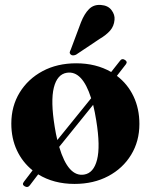

<svg xmlns="http://www.w3.org/2000/svg" viewBox="-20 -728 601 772"><path d="M80 21.5Q67 14.5 76 3L111 -43Q70.5 -75.5 48 -123.5Q25.5 -171.5 25.5 -231Q25.5 -301 59 -355.8Q92.5 -410.5 151.2 -442Q210 -473.5 286.5 -473.5Q366 -473.5 427 -438.5L462.5 -483.5Q470 -494.5 481.5 -487.5Q494 -480.5 486.5 -470L450 -423Q493 -390.5 516.8 -340.8Q540.5 -291 540.5 -229.5Q540.5 -160 507.2 -105.5Q474 -51 415.2 -19.8Q356.5 11.5 279.5 11.5Q196 11.5 133.5 -27L100 17Q92 28 80 21.5ZM200 -218Q204.5 -189.5 210.5 -165L346.5 -333Q311 -445 249 -435.5Q210 -429.5 196.5 -375.8Q183 -322 200 -218ZM318 -26Q356.5 -32 370.2 -85.5Q384 -139 367 -243.5Q361.5 -278 354.5 -306.5L218 -137.5Q254 -16 318 -26ZM305.5 -638Q319 -672.5 338 -691.5Q357 -710.5 386 -708Q414.5 -706 428.5 -687.2Q442.5 -668.5 440.5 -648.5Q438.5 -623 422.8 -605Q407 -587 380.5 -571.5L285.5 -508Q271.5 -502 264 -509Q259.5 -513.5 260.5 -518.2Q261.5 -523 264.5 -528.5Z"/></svg>

Font: Fraunces 72pt S000
Style: Bold
Weight: 700
Version: Version 1.000; ttfautohint (v1.8.3)